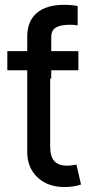

<svg xmlns="http://www.w3.org/2000/svg" viewBox="-20 -754 370 781"><path d="M90.8 -545.9H184.1V-158.2Q184.1 -117.7 200.7 -98.9Q217.3 -80.1 253.9 -80.1Q262.2 -80.1 271.5 -81.3Q280.8 -82.5 291 -84.5L309.6 -3.4Q295.9 1.5 278.1 4.2Q260.3 6.8 242.2 6.8Q174.3 6.8 132.6 -32.5Q90.8 -71.8 90.8 -135.7ZM298.8 -545.9V-468.3H9.8V-545.9ZM90.8 -434.1V-605Q90.8 -668 129.6 -701.2Q168.5 -734.4 240.7 -734.4Q257.8 -734.4 272.5 -732.9Q287.1 -731.4 295.9 -729.5V-650.9Q287.6 -652.3 279.5 -652.8Q271.5 -653.3 265.1 -653.3Q225.1 -653.3 206.8 -641.6Q188.5 -629.9 188.5 -605V-434.1Z"/></svg>

Font: Inter Cardless
Style: Regular
Weight: 400
Designer: Rasmus Andersson
Foundry: rsms
Version: Version 4.001;git-9221beed3